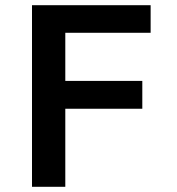

<svg xmlns="http://www.w3.org/2000/svg" viewBox="-20 -718 680 738"><path d="M103 0V-698H559V-592H231V-407H527V-300H231V0Z"/></svg>

Font: Writer SemiBold
Style: Regular
Weight: 600
Monospace: yes
Designer: Mike Abbink, Paul van der Laan, Pieter van Rosmalen
Foundry: Bold Monday
Version: Version 2.001 2020